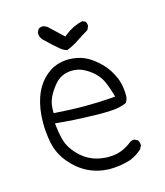

<svg xmlns="http://www.w3.org/2000/svg" viewBox="-102 -747 703 818"><g transform="rotate(-15 250.0 -338.0)"><path d="M349.1 -618.7Q349.6 -620.1 349.6 -623.3Q349.6 -626.5 348.4 -631.1Q347.2 -635.7 344.2 -640.1L331.1 -646.5Q288.1 -636.7 253.4 -608.9L244.6 -601.6L181.6 -661.1L166.5 -668.5Q165 -668.9 161.6 -668.9Q158.2 -668.9 153.1 -667.5Q147.9 -666 143.1 -663.1L135.7 -648.4Q135.7 -646 135.7 -643.6Q135.7 -627.4 147.9 -614.7Q186.5 -577.1 207.5 -560.1Q224.1 -546.4 237.8 -543.9Q265.6 -554.7 291 -571.8Q316.4 -588.9 342.3 -604ZM111.8 -299.3V-311.5Q111.8 -341.8 123.5 -367.7Q135.3 -393.1 156.7 -418.5Q186.5 -454.1 235.8 -454.1Q259.3 -454.1 279.8 -444.8Q309.6 -431.2 331.5 -409.2Q350.6 -389.6 360.6 -366.5Q370.6 -343.3 378.9 -314.9L383.3 -299.8L367.2 -298.3Q309.6 -293.9 248.8 -293.9Q188 -293.9 111.8 -299.3ZM429.2 -287.1Q429.2 -291.5 429.2 -297.1Q429.2 -302.7 428.7 -311.8Q428.2 -320.8 426.3 -331.1Q422.9 -352.5 414.6 -372.1Q397.9 -411.6 370.6 -439.9Q342.3 -468.8 314.2 -484.4Q286.1 -500 250 -503.4Q241.2 -504.4 232.4 -504.4Q206.1 -504.4 180.7 -496.1Q147.9 -485.4 118.7 -455.6Q89.8 -425.8 74.7 -381.8Q57.6 -332 57.6 -270.5Q57.6 -226.6 66.4 -182.1Q76.7 -131.8 109.9 -91.8Q176.8 -11.2 278.3 -7.3Q330.6 -7.3 375.5 -22Q404.8 -34.2 427.7 -55.2L435.1 -69.8Q435.5 -71.3 435.5 -72.3Q435.5 -84.5 429.2 -94.2L415.5 -101.1Q414.1 -101.6 413.1 -101.6Q400.4 -101.6 392.1 -94.2Q349.6 -61 302.2 -59.1Q296.4 -58.6 285.4 -58.6Q274.4 -58.6 256.8 -61.3Q239.3 -64 222.2 -70.3Q185.5 -84.5 157.2 -115.5Q128.9 -146.5 120.4 -176Q111.8 -205.6 107.9 -239.7L106 -255.9L122.6 -254.4Q183.1 -248 276.9 -245.6Q289.6 -245.1 309.1 -245.1Q328.6 -245.1 355 -246.6Q390.6 -248.5 419.9 -261.7Q427.7 -272.9 429.2 -287.1Z"/></g></svg>

Font: NaikaiFont
Style: ExtraLight
Weight: 200
Version: Version 1.89